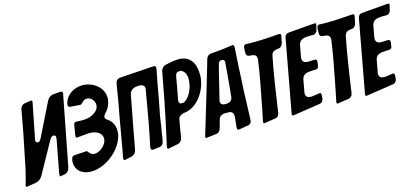

<svg xmlns="http://www.w3.org/2000/svg" viewBox="-63 -1224 3682 1707"><g transform="rotate(-15 1778.0 -370.0)"><path d="M546 -716C547 -720 548 -723 548 -726C548 -736 543 -744 532 -744H526L460 -739C437 -736 415 -721 403 -697C352 -595 302 -492 251 -390C243 -373 234 -364 225 -362H224C223 -362 223 -362 223 -362C223 -362 224 -362 225 -362L226 -363H225C224 -362 223 -362 223 -362H222C212 -362 199 -366 199 -381C199 -387 201 -394 203 -404L264 -712C265 -716 266 -720 266 -723C266 -736 259 -736 248 -736L195 -727C174 -724 158 -706 153 -682C141 -613 128 -544 115 -475L50 -155L23 -50L15 -26V-27C14 -23 14 -19 14 -16C14 -10 16 -5 21 -5C23 -5 26 -6 29 -6L111 -20C134 -24 158 -42 171 -66C225 -163 279 -261 333 -358C343 -375 354 -384 366 -384C377 -384 388 -382 388 -362C388 -357 387 -351 386 -343L329 -41C329 -38 329 -35 329 -32C329 -23 332 -18 337 -18C338 -18 340 -19 344 -20L378 -26C399 -31 417 -51 422 -75Z M868 -396C854 -405 848 -415 848 -425C848 -434 853 -443 862 -453C899 -490 920 -538 920 -584C920 -685 823 -750 731 -750C652 -750 573 -702 559 -618V-614C559 -603 565 -593 577 -593L669 -586C676 -587 686 -593 696 -604H695C707 -618 721 -625 739 -625C773 -625 807 -592 807 -551V-548C807 -526 795 -499 760 -478H761C729 -455 687 -449 645 -449C629 -449 611 -450 596 -451H591C582 -451 574 -444 571 -429L555 -331V-325C555 -318 558 -313 562 -313H567L677 -323H684C736 -323 796 -301 796 -241V-237C793 -188 732 -133 682 -133C664 -133 650 -138 641 -149L637 -153C622 -171 620 -174 619 -174H617L504 -167C479 -166 475 -146 471 -119V-112C471 -26 538 12 611 12C755 12 918 -127 929 -267V-275C929 -329 908 -370 868 -396Z M1406 -721C1407 -724 1407 -727 1407 -730C1407 -740 1402 -749 1390 -749H1384L1071 -728C1050 -726 1033 -710 1030 -685C1027 -668 1024 -652 1021 -635C1019 -616 1015 -597 1012 -579C1010 -567 1008 -554 1006 -542C999 -504 993 -465 985 -428V-429C966 -317 946 -206 926 -94C922 -75 919 -54 914 -35V-26C914 -16 918 -10 924 -10C925 -10 928 -10 932 -11L990 -24C1013 -29 1031 -48 1036 -74C1053 -167 1090 -370 1127 -559C1136 -602 1175 -616 1215 -616H1221C1253 -616 1268 -599 1268 -577C1268 -573 1267 -569 1266 -564V-565C1256 -509 1246 -450 1238 -405C1223 -314 1206 -223 1187 -132C1184 -121 1182 -110 1180 -99C1180 -97 1179 -95 1179 -93L1176 -80C1176 -78 1176 -76 1175 -74C1175 -70 1174 -66 1172 -60L1173 -62C1172 -59 1172 -56 1172 -53C1172 -42 1177 -34 1189 -34H1193C1212 -36 1232 -39 1251 -41C1274 -43 1290 -62 1293 -86C1298 -108 1301 -131 1304 -154L1307 -172C1310 -191 1313 -211 1317 -231L1316 -230L1319 -247C1322 -266 1325 -286 1328 -306C1347 -399 1364 -492 1380 -585C1390 -634 1399 -683 1406 -719Z M1417 -25C1438 -29 1455 -48 1459 -72L1465 -108V-107C1468 -131 1472 -157 1478 -186L1487 -235C1491 -258 1513 -273 1540 -278C1673 -288 1767 -443 1767 -568C1767 -668 1729 -752 1617 -752C1591 -752 1563 -749 1533 -742L1490 -733C1470 -727 1452 -707 1449 -681L1439 -630C1419 -515 1390 -369 1367 -261L1317 -31C1316 -25 1315 -22 1315 -21C1315 -13 1319 -7 1325 -7C1328 -7 1331 -8 1333 -8ZM1540 -509 1558 -612V-611C1562 -636 1575 -648 1600 -648C1611 -648 1620 -645 1625 -639L1621 -641C1630 -636 1636 -631 1639 -627L1637 -629C1652 -612 1659 -589 1659 -560C1659 -495 1632 -413 1573 -373L1576 -375C1570 -369 1561 -366 1550 -366C1520 -366 1519 -382 1519 -399L1520 -402V-404Z M1988 -11C2001 -13 2012 -15 2024 -17C2031 -19 2040 -20 2047 -21L2064 -23C2082 -26 2094 -42 2096 -62C2097 -99 2098 -138 2100 -175C2101 -202 2102 -227 2103 -252L2105 -326C2107 -361 2109 -397 2111 -432C2114 -501 2117 -571 2122 -638L2127 -724C2127 -738 2125 -748 2114 -749L2109 -748H2106C2074 -743 2041 -739 2008 -735L1907 -726C1888 -724 1871 -710 1865 -688C1860 -670 1855 -653 1850 -635L1844 -615C1811 -500 1768 -356 1740 -265L1670 -32C1668 -29 1668 -27 1668 -26C1668 -24 1668 -23 1668 -21C1668 -15 1671 -12 1675 -12L1679 -13H1683L1701 -15C1712 -16 1723 -18 1735 -19C1743 -20 1752 -21 1761 -22L1770 -23C1789 -25 1807 -41 1812 -63L1833 -139C1841 -167 1861 -181 1894 -181H1920C1958 -181 1969 -162 1969 -133L1968 -114L1959 -33C1959 -19 1961 -9 1971 -9L1976 -10H1978L1977 -9L1981 -10H1978ZM2005 -537C2001 -496 1998 -457 1995 -421C1992 -389 1989 -360 1986 -331L1984 -308C1981 -278 1963 -262 1930 -259H1914C1884 -259 1873 -275 1873 -295C1873 -297 1874 -302 1876 -309C1895 -386 1914 -464 1933 -542L1955 -626C1958 -636 1967 -642 1982 -646C2002 -646 2012 -638 2012 -623Z M2314 -21C2333 -24 2346 -40 2350 -61C2363 -150 2376 -239 2390 -328C2397 -371 2404 -413 2412 -458L2432 -564C2437 -592 2454 -607 2484 -612L2483 -611C2484 -611 2485 -611 2486 -612H2492C2493 -613 2494 -613 2495 -613C2497 -613 2498 -613 2502 -614H2504C2522 -616 2537 -634 2542 -656L2554 -716C2555 -717 2555 -720 2555 -724C2555 -735 2547 -737 2537 -737C2458 -731 2380 -725 2300 -725H2273C2263 -725 2253 -725 2243 -726L2231 -727C2217 -726 2210 -717 2208 -702C2208 -697 2208 -691 2206 -687L2207 -689C2207 -687 2206 -684 2206 -681V-650C2206 -632 2216 -622 2229 -620L2256 -617C2292 -614 2300 -597 2300 -569C2281 -434 2255 -299 2228 -164C2224 -142 2220 -120 2215 -98L2200 -26C2199 -22 2199 -19 2199 -16C2199 -8 2202 -6 2208 -5L2213 -6H2216Z M2730 -44C2748 -47 2760 -63 2763 -84L2765 -113C2765 -126 2763 -136 2753 -136L2748 -135H2745L2677 -125C2643 -125 2621 -132 2621 -170L2622 -174V-176L2643 -290C2651 -334 2688 -345 2727 -345C2731 -346 2736 -347 2742 -347H2767C2769 -347 2771 -347 2774 -348C2789 -349 2797 -357 2799 -371L2805 -410C2805 -425 2801 -434 2788 -434H2758C2755 -434 2753 -434 2750 -433L2727 -432C2695 -432 2673 -444 2673 -476C2673 -482 2673 -487 2675 -491L2674 -489C2681 -525 2688 -561 2694 -597C2706 -645 2747 -649 2787 -651H2833C2850 -652 2864 -666 2870 -686H2869C2872 -699 2875 -711 2878 -723L2879 -726V-725C2880 -729 2881 -732 2881 -736C2881 -745 2873 -747 2865 -747L2622 -727H2623C2602 -725 2590 -712 2586 -689C2545 -469 2504 -247 2464 -26C2463 -25 2463 -22 2463 -18C2463 -10 2466 -6 2472 -5L2477 -6H2480Z M2989 -21C3008 -24 3021 -40 3025 -61C3038 -150 3051 -239 3065 -328C3072 -371 3079 -413 3087 -458L3107 -564C3112 -592 3129 -607 3159 -612L3158 -611C3159 -611 3160 -611 3161 -612H3167C3168 -613 3169 -613 3170 -613C3172 -613 3173 -613 3177 -614H3179C3197 -616 3212 -634 3217 -656L3229 -716C3230 -717 3230 -720 3230 -724C3230 -735 3222 -737 3212 -737C3133 -731 3055 -725 2975 -725H2948C2938 -725 2928 -725 2918 -726L2906 -727C2892 -726 2885 -717 2883 -702C2883 -697 2883 -691 2881 -687L2882 -689C2882 -687 2881 -684 2881 -681V-650C2881 -632 2891 -622 2904 -620L2931 -617C2967 -614 2975 -597 2975 -569C2956 -434 2930 -299 2903 -164C2899 -142 2895 -120 2890 -98L2875 -26C2874 -22 2874 -19 2874 -16C2874 -8 2877 -6 2883 -5L2888 -6H2891Z M3405 -44C3423 -47 3435 -63 3438 -84L3440 -113C3440 -126 3438 -136 3428 -136L3423 -135H3420L3352 -125C3318 -125 3296 -132 3296 -170L3297 -174V-176L3318 -290C3326 -334 3363 -345 3402 -345C3406 -346 3411 -347 3417 -347H3442C3444 -347 3446 -347 3449 -348C3464 -349 3472 -357 3474 -371L3480 -410C3480 -425 3476 -434 3463 -434H3433C3430 -434 3428 -434 3425 -433L3402 -432C3370 -432 3348 -444 3348 -476C3348 -482 3348 -487 3350 -491L3349 -489C3356 -525 3363 -561 3369 -597C3381 -645 3422 -649 3462 -651H3508C3525 -652 3539 -666 3545 -686H3544C3547 -699 3550 -711 3553 -723L3554 -726V-725C3555 -729 3556 -732 3556 -736C3556 -745 3548 -747 3540 -747L3297 -727H3298C3277 -725 3265 -712 3261 -689C3220 -469 3179 -247 3139 -26C3138 -25 3138 -22 3138 -18C3138 -10 3141 -6 3147 -5L3152 -6H3155Z"/></g></svg>

Font: Bangerz
Style: Regular
Weight: 400
Designer: vernon adams
Foundry: Vernon Adams
Version: Version 2.10;December 28, 2023;FontCreator 13.0.0.2683 64-bi